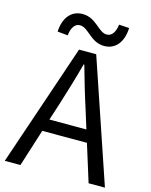

<svg xmlns="http://www.w3.org/2000/svg" viewBox="-136 -1026 878 1113"><g transform="rotate(15 303.5 -469.5)"><path d="M227 -410C253 -493 277 -572 300 -658H304C328 -573 351 -493 378 -410L413 -298H191ZM3 0H97L168 -224H436L506 0H604L355 -734H252ZM387 -792C453 -792 497 -844 500 -930L439 -934C433 -886 413 -860 384 -860C332 -860 303 -939 219 -939C152 -939 109 -887 105 -803L167 -797C172 -846 193 -872 221 -872C274 -872 303 -792 387 -792Z"/></g></svg>

Font: Source Han Sans TC
Style: Regular
Weight: 400
Designer: Ryoko NISHIZUKA 西塚涼子 (kana, bopomofo & ideographs); Paul D. Hunt (Latin, Greek & Cyrillic); Sandoll Communications 산돌커뮤니
Foundry: Adobe
Version: Version 2.002;hotconv 1.0.116;makeotfexe 2.5.65601